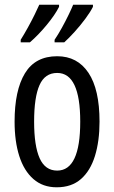

<svg xmlns="http://www.w3.org/2000/svg" viewBox="-20 -786 485 816"><path d="M403 -269Q403 -186 383.5 -123Q364 -60 324 -25Q284 10 221 10Q162 10 122 -25Q82 -60 62 -122.5Q42 -185 42 -269Q42 -402 86 -474.5Q130 -547 223 -547Q309 -547 356 -476.5Q403 -406 403 -269ZM125 -269Q125 -166 148.5 -113.5Q172 -61 223 -61Q321 -61 321 -269Q321 -476 223 -476Q171 -476 148 -424.5Q125 -373 125 -269ZM375 -757Q364 -735 342.5 -706Q321 -677 296.5 -650Q272 -623 253 -606H212V-617Q227 -639 243 -668Q259 -697 272 -724Q285 -751 291 -766H375ZM231 -757Q214 -723 178.5 -680Q143 -637 107 -606H68V-617Q83 -641 98.5 -669Q114 -697 127 -723.5Q140 -750 147 -766H231Z"/></svg>

Font: Noto Sans Gurmukhi ExtraCondensed
Style: Regular
Weight: 400
Width: 2
Designer: Jelle Bosma - Monotype Design Team
Foundry: Monotype Imaging Inc.
Version: Version 2.004; ttfautohint (v1.8.4.7-5d5b)